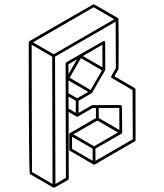

<svg xmlns="http://www.w3.org/2000/svg" viewBox="-20 -808 772 903"><path d="M233.9 75.2Q231.9 75.2 231.9 74.7L230.5 74.2L120.6 10.3Q115.2 7.3 115.2 -609.4L115.7 -609.9Q115.7 -613.3 118.7 -614.7Q418.9 -788.1 420.4 -788.1Q422.4 -788.1 478.5 -755.6Q534.7 -723.1 534.7 -722.7H535.2V-722.2H535.6V-721.7H536.1L537.1 -719.2V-718.3Q537.6 -717.8 538.1 -601.6Q538.1 -484.4 537.1 -482.4L518.1 -449.2L613.8 -393.6Q616.7 -391.6 617.2 -388.2L617.7 -148.9Q617.7 -145.5 614.3 -143.6L424.3 -33.7H420.9L309.1 -98.6Q305.7 -100.6 305.7 -104V-177.2Q306.2 -180.7 309.1 -182.1L431.2 -252.9V-300.3H416Q345.7 -259.3 345 -259Q344.2 -258.8 343.3 -258.8Q342.3 -258.8 341.8 -259.3H340.8Q340.8 -259.8 340.3 -259.8H339.8L302.7 -281.7L303.2 32.2Q303.2 36.1 300.3 38.1Q235.8 75.2 233.9 75.2ZM227.1 57.1 225.6 -541.5 128.9 -597.7 130.4 1ZM232.4 -552.7 517.6 -717.3 420.4 -773.9 135.3 -608.9ZM302.2 -459.5 341.8 -528.8 301.8 -505.4ZM406.2 -384.8 459.5 -477.1 360.8 -534.7 307.6 -442.4ZM461.9 -491.2 461.4 -597.7 369.6 -544.4ZM336.4 -277.3V-334L302.2 -354L302.7 -296.9ZM342.8 -345.7 395 -376 302.2 -429.7V-369.1ZM416 -51.8 415.5 -108.9 318.8 -165V-107.9ZM422.4 -120.1 534.7 -185.1 438 -241.2 325.2 -176.3ZM541.5 -196.8 541 -300.3H444.3V-252.9ZM240.7 57.1 290 28.3 289.1 -293Q289.1 -423.3 288.6 -509.3Q288.6 -513.2 292 -515.1Q466.8 -615.7 468.8 -615.7H469.7Q473.6 -613.8 474.6 -610.8L475.1 -478.5L412.1 -370.1H411.6L349.6 -334V-277.3Q413.1 -313.5 413.6 -313.5Q414.1 -313.5 547.9 -314Q550.3 -314 552.2 -312Q554.2 -310.1 554.7 -185.1V-184.6Q554.2 -181.2 551.3 -179.2L428.7 -108.9L429.2 -51.8L604.5 -152.8L603.5 -384.3L505.4 -441.4Q502.4 -443.4 502.4 -446.8Q502.4 -449.2 524.9 -487.8L523.9 -706.1L238.8 -541.5Q239.3 -242.2 240.7 57.1Z"/></svg>

Font: 3D Isometric
Style: Regular
Weight: 400
Designer: GGBotNet
Version: 1.10